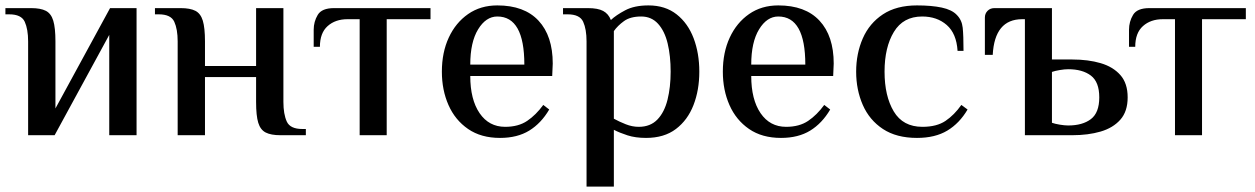

<svg xmlns="http://www.w3.org/2000/svg" viewBox="-20 -500 4640 710"><path d="M84 0V-347Q84 -392 71.5 -419.5Q59 -447 14 -447H0V-470H95Q130 -470 149.5 -460Q169 -450 177 -423.5Q185 -397 185 -347V-99L387 -470H485V0H384V-371L182 0Z M637 0V-347Q637 -392 624.5 -419.5Q612 -447 567 -447H553V-470H648Q683 -470 702.5 -460Q722 -450 730 -423.5Q738 -397 738 -347V-256H927V-470H1028V-123Q1028 -78 1040.5 -50.5Q1053 -23 1098 -23H1111V0H1017Q982 0 962.5 -10Q943 -20 935 -46Q927 -72 927 -123V-215H738V0Z M1310 0V-429H1265Q1220 -429 1191.5 -403.5Q1163 -378 1163 -327H1140V-390Q1140 -420 1155 -445Q1170 -470 1215 -470H1572V-429H1410V0Z M1829 10Q1759 10 1711 -23Q1663 -56 1638.5 -111.5Q1614 -167 1614 -235Q1614 -306 1639.5 -361Q1665 -416 1711 -448Q1757 -480 1819 -480Q1919 -480 1971.5 -423.5Q2024 -367 2024 -265L2022 -219H1719Q1719 -132 1753.5 -81.5Q1788 -31 1848 -31Q1897 -31 1929.5 -53Q1962 -75 1989 -112L2011 -95Q1981 -44 1937 -17Q1893 10 1829 10ZM1719 -261H1919Q1919 -439 1819 -439Q1777 -439 1748 -391.5Q1719 -344 1719 -261Z M2149 190V-347Q2149 -392 2136.5 -419.5Q2124 -447 2079 -447H2062V-470H2154Q2191 -470 2210.5 -459.5Q2230 -449 2239 -426Q2258 -444 2292 -462Q2326 -480 2378 -480Q2440 -480 2482 -447Q2524 -414 2545 -358.5Q2566 -303 2566 -235Q2566 -167 2544.5 -111.5Q2523 -56 2479.5 -23Q2436 10 2369 10Q2330 10 2300.5 0.5Q2271 -9 2250 -20V190ZM2342 -31Q2385 -31 2411 -58Q2437 -85 2448.5 -131.5Q2460 -178 2460 -235Q2460 -293 2449 -339Q2438 -385 2413.5 -412Q2389 -439 2351 -439Q2311 -439 2287.5 -422Q2264 -405 2250 -385V-61Q2270 -50 2294 -40.5Q2318 -31 2342 -31Z M2868 10Q2798 10 2750 -23Q2702 -56 2677.5 -111.5Q2653 -167 2653 -235Q2653 -306 2678.5 -361Q2704 -416 2750 -448Q2796 -480 2858 -480Q2958 -480 3010.5 -423.5Q3063 -367 3063 -265L3061 -219H2758Q2758 -132 2792.5 -81.5Q2827 -31 2887 -31Q2936 -31 2968.5 -53Q3001 -75 3028 -112L3050 -95Q3020 -44 2976 -17Q2932 10 2868 10ZM2758 -261H2958Q2958 -439 2858 -439Q2816 -439 2787 -391.5Q2758 -344 2758 -261Z M3371 10Q3295 10 3245 -23Q3195 -56 3170.5 -112Q3146 -168 3146 -235Q3146 -302 3170.5 -358Q3195 -414 3245 -447Q3295 -480 3371 -480Q3425 -480 3462.5 -472Q3500 -464 3518 -445Q3537 -426 3540 -397.5Q3543 -369 3543 -312H3521Q3517 -376 3481 -407.5Q3445 -439 3390 -439Q3320 -439 3285.5 -382Q3251 -325 3251 -235Q3251 -145 3285 -88Q3319 -31 3391 -31Q3444 -31 3476.5 -53Q3509 -75 3535 -112L3558 -95Q3528 -44 3483 -17Q3438 10 3371 10Z M3770 0V-429H3760Q3658 -429 3651 -297H3622V-435Q3622 -450 3632 -460Q3642 -470 3657 -470H3870V-280H3945Q4004 -280 4050 -266.5Q4096 -253 4123 -222.5Q4150 -192 4150 -140Q4150 -88 4123 -57.5Q4096 -27 4050 -13.5Q4004 0 3945 0ZM3930 -36Q3983 -36 4014 -59.5Q4045 -83 4045 -140Q4045 -197 4014 -220.5Q3983 -244 3930 -244Q3917 -244 3899 -241Q3881 -238 3870 -234V-46Q3881 -42 3899 -39Q3917 -36 3930 -36Z M4325 0V-429H4280Q4235 -429 4206.5 -403.5Q4178 -378 4178 -327H4155V-390Q4155 -420 4170 -445Q4185 -470 4230 -470H4587V-429H4425V0Z"/></svg>

Font: El Messiri Medium
Style: Regular
Weight: 500
Designer: Mohamed Gaber
Foundry: Kief Type Foundry
Version: Version 2.020; ttfautohint (v1.8.3)